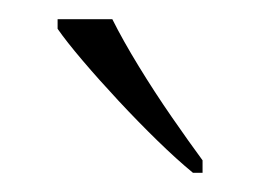

<svg xmlns="http://www.w3.org/2000/svg" viewBox="-20 -786 271 200"><path d="M181 -606Q164 -620 144 -639.5Q124 -659 103.5 -681Q83 -703 66 -723Q49 -743 40 -756V-766H97Q108 -744 124.5 -717Q141 -690 159 -664Q177 -638 191 -619V-606Z"/></svg>

Font: Noto Rashi Hebrew ExtraLight
Style: Regular
Weight: 250
Version: Version 1.006